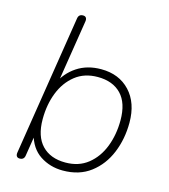

<svg xmlns="http://www.w3.org/2000/svg" viewBox="-108 -797 784 890"><g transform="rotate(15 284.0 -351.5)"><path d="M275 8Q214 8 166 -23.5Q118 -55 101 -122H109L92 -15Q89 6 68 6Q58 6 53.5 -0.5Q49 -7 51 -19L157 -690Q160 -711 181 -711Q191 -711 195.5 -704.5Q200 -698 198 -686L148 -371H136Q162 -427 211 -459.5Q260 -492 327 -492Q413 -492 465 -436.5Q517 -381 517 -286Q517 -208 489.5 -141Q462 -74 408 -33Q354 8 275 8ZM277 -31Q341 -31 385 -66Q429 -101 451.5 -159Q474 -217 474 -286Q474 -369 433.5 -411Q393 -453 321 -453Q257 -453 213 -418Q169 -383 146.5 -325.5Q124 -268 124 -198Q124 -116 164.5 -73.5Q205 -31 277 -31Z"/></g></svg>

Font: Nunito Variable Extra Light
Style: Italic
Weight: 200
Italic angle: -9°
Designer: Vernon Adams
Foundry: Vernon Adams
Version: Version 3.602